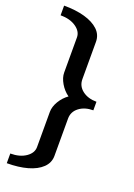

<svg xmlns="http://www.w3.org/2000/svg" viewBox="-160 -764 678 971"><g transform="rotate(20 179.0 -279.0)"><path d="M9 145V93Q60 93 92.5 70.5Q125 48 125 16V-173Q125 -201 142.5 -230.5Q160 -260 187 -279Q160 -298 142.5 -328Q125 -358 125 -385V-574Q125 -606 92.5 -628.5Q60 -651 9 -651V-703Q72 -703 120 -689.5Q168 -676 195.5 -650Q223 -624 223 -586V-385Q223 -348 253 -325Q283 -302 329 -302V-256Q283 -256 253 -233Q223 -210 223 -173V28Q223 65 195.5 91.5Q168 118 120 131.5Q72 145 9 145Z"/></g></svg>

Font: Wittgenstein SemiBold
Style: Regular
Weight: 600
Designer: Jörg Drees
Foundry: Jörg Drees
Version: Version 1.500